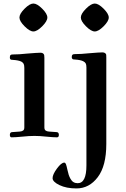

<svg xmlns="http://www.w3.org/2000/svg" viewBox="-20 -763 703 1075"><path d="M274.4 234.4Q274.4 213.9 298.8 180.7Q323.2 147.5 339.8 147.5Q345.7 147.5 349.1 155.8Q352.5 164.1 357.4 187.5Q361.3 205.1 364.7 215.8Q368.2 226.6 375 238.8Q381.8 251 391.6 256.8Q401.4 262.7 415 262.7Q463.9 262.7 463.9 163.1V-384.8Q463.9 -400.4 460 -407.7Q456.1 -415 446.3 -419.9Q431.6 -427.7 399.4 -429.7Q391.6 -429.7 389.2 -430.7Q386.7 -431.6 384.3 -434.6Q381.8 -437.5 381.8 -443.4Q381.8 -453.1 385.7 -456.5Q389.6 -460 398.4 -460Q433.6 -460 478.5 -464.8Q536.1 -469.7 553.7 -469.7Q563.5 -469.7 568.8 -465.3Q574.2 -460.9 574.7 -456.1Q575.2 -451.2 575.2 -441.4V43Q575.2 166 527.3 229Q479.5 292 408.2 292Q351.6 292 313 273.4Q274.4 254.9 274.4 234.4ZM461.4 -615.7Q432.6 -644.5 432.6 -665Q432.6 -685.5 461.4 -714.4Q490.2 -743.2 510.7 -743.2Q531.2 -743.2 560.1 -714.4Q588.9 -685.5 588.9 -665Q588.9 -644.5 560.1 -615.7Q531.2 -586.9 510.7 -586.9Q490.2 -586.9 461.4 -615.7ZM35.2 -7.8Q35.2 -23.4 48.8 -23.4L90.8 -26.4Q102.5 -27.3 109.4 -32.2Q116.2 -37.1 116.2 -49.8V-382.8Q116.2 -398.4 112.3 -405.8Q108.4 -413.1 99.6 -418Q84 -425.8 51.8 -427.7Q44.9 -427.7 42 -428.7Q39.1 -429.7 37.1 -432.6Q35.2 -435.5 35.2 -441.4Q35.2 -451.2 38.6 -454.6Q42 -458 50.8 -458Q85.9 -458 130.9 -462.9Q189.5 -467.8 207 -467.8Q216.8 -467.8 221.7 -463.4Q226.6 -459 227.5 -454.1Q228.5 -449.2 228.5 -439.5V-49.8Q228.5 -37.1 235.4 -32.2Q242.2 -27.3 253.9 -26.4L295.9 -23.4Q309.6 -23.4 309.6 -7.8Q309.6 5.9 298.8 5.9Q279.3 5.9 239.3 2Q203.1 -2 172.9 -2Q142.6 -2 105.5 2Q65.4 5.9 44.9 5.9Q35.2 5.9 35.2 -7.8ZM117.7 -615.7Q88.9 -644.5 88.9 -665Q88.9 -685.5 117.7 -714.4Q146.5 -743.2 167 -743.2Q187.5 -743.2 216.3 -714.4Q245.1 -685.5 245.1 -665Q245.1 -644.5 216.3 -615.7Q187.5 -586.9 167 -586.9Q146.5 -586.9 117.7 -615.7Z"/></svg>

Font: Monomakh Unicode TT
Style: Medium
Weight: 500
Designer: Alexey Kryukov, Aleksandr Andreev
Version: Version 1.1